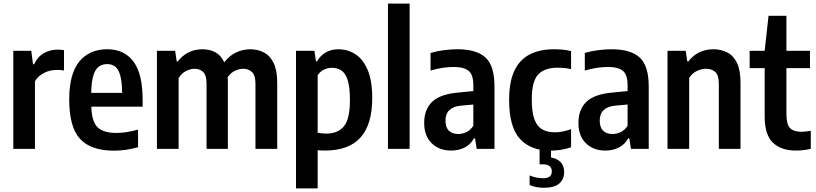

<svg xmlns="http://www.w3.org/2000/svg" viewBox="-20 -828 4540 1068"><path d="M54 0V-545.5H154L163.5 -470.5H169.5Q190.5 -514 225.2 -533Q260 -552 301 -552Q311 -552 320.2 -551.2Q329.5 -550.5 336 -549V-436Q325.5 -438 315 -438.5Q304.5 -439 293.5 -439Q258 -439 225.2 -422.5Q192.5 -406 174.5 -376.5V0Z M614 10Q485.5 10 425.2 -55.5Q365 -121 365 -274.5Q365 -417.5 421.2 -485.8Q477.5 -554 576.5 -554Q671.5 -554 722.5 -485.5Q773.5 -417 773.5 -271V-234.5H488Q490.5 -151 523 -119.8Q555.5 -88.5 628.5 -88.5Q656 -88.5 685.2 -93.2Q714.5 -98 748 -107V-9Q711 1 679.2 5.5Q647.5 10 614 10ZM576 -471.5Q550 -471.5 530.5 -458Q511 -444.5 499.8 -409.8Q488.5 -375 487.5 -311.5H659.5Q658.5 -375 648.5 -409.8Q638.5 -444.5 620 -458Q601.5 -471.5 576 -471.5Z M853 0V-545.5H954L963 -486.5H969Q1022 -554 1106.5 -554Q1145.5 -554 1177.2 -537.5Q1209 -521 1227.5 -481.5Q1257 -520 1295 -537Q1333 -554 1371.5 -554Q1413.5 -554 1447.5 -536.5Q1481.5 -519 1501.8 -478Q1522 -437 1522 -367V0H1401V-361Q1401 -409.5 1381.5 -427.5Q1362 -445.5 1332.5 -445.5Q1313.5 -445.5 1289 -435.2Q1264.5 -425 1246.5 -398.5Q1247.5 -386.5 1247.5 -373.5V0H1129V-361Q1129 -409.5 1110.2 -427.5Q1091.5 -445.5 1062.5 -445.5Q1041.5 -445.5 1015.8 -433.5Q990 -421.5 973.5 -392.5V0Z M1626.5 220V-545.5H1729L1737.5 -487H1743.5Q1760 -516.5 1790.2 -535.2Q1820.5 -554 1862.5 -554Q1912.5 -554 1955.2 -527.5Q1998 -501 2024.2 -441.2Q2050.5 -381.5 2050.5 -282Q2050.5 -136 1985.5 -63.2Q1920.5 9.5 1786.5 9.5Q1768 9.5 1747 7.5V220ZM1796 -85Q1859.5 -85 1893 -125.5Q1926.5 -166 1926.5 -271Q1926.5 -345 1913.5 -383.8Q1900.5 -422.5 1877.8 -436.8Q1855 -451 1825.5 -451Q1803.5 -451 1781.8 -440.5Q1760 -430 1747 -409.5V-89.5Q1771.5 -85 1796 -85Z M2138 0V-808H2258.5V0Z M2489.5 9.5Q2423 9.5 2381.2 -31.2Q2339.5 -72 2339.5 -144Q2339.5 -220 2385 -262.8Q2430.5 -305.5 2533 -313.5L2613 -321.5V-353Q2613 -412 2587 -433.8Q2561 -455.5 2502.5 -455.5Q2475 -455.5 2441.2 -450.5Q2407.5 -445.5 2375 -435.5V-533.5Q2408 -543.5 2448.2 -548.8Q2488.5 -554 2524.5 -554Q2629.5 -554 2680 -508.5Q2730.5 -463 2730.5 -347.5V0H2631.5L2622.5 -58.5H2616.5Q2596 -22.5 2563 -6.5Q2530 9.5 2489.5 9.5ZM2458 -157.5Q2458 -119 2477.2 -100.8Q2496.5 -82.5 2529.5 -82.5Q2550 -82.5 2572.2 -92Q2594.5 -101.5 2613 -128V-246.5L2545.5 -240.5Q2458 -232.5 2458 -157.5Z M3041.5 10Q2931.5 10 2871.8 -56Q2812 -122 2812 -272Q2812 -374.5 2842 -436.2Q2872 -498 2928 -526Q2984 -554 3062 -554Q3086 -554 3109.8 -551.8Q3133.5 -549.5 3156.5 -544V-443.5Q3137.5 -448 3118 -449.8Q3098.5 -451.5 3083.5 -451.5Q3008.5 -451.5 2973.2 -413.2Q2938 -375 2938 -274.5Q2938 -204.5 2952.5 -164.8Q2967 -125 2995.8 -108.5Q3024.5 -92 3067.5 -92Q3106.5 -92 3156.5 -109.5V-9Q3128.5 1 3099 5.5Q3069.5 10 3041.5 10ZM3005 216.5Q2962 216.5 2926 201.5V148Q2946 156.5 2965.5 160Q2985 163.5 3000.5 163.5Q3049.5 163.5 3049.5 125.5Q3049.5 86 2999 86H2981.5V-10H3045V48Q3118 61.5 3118 130Q3118 169 3090.8 192.8Q3063.5 216.5 3005 216.5Z M3347.5 9.5Q3281 9.5 3239.2 -31.2Q3197.5 -72 3197.5 -144Q3197.5 -220 3243 -262.8Q3288.5 -305.5 3391 -313.5L3471 -321.5V-353Q3471 -412 3445 -433.8Q3419 -455.5 3360.5 -455.5Q3333 -455.5 3299.2 -450.5Q3265.5 -445.5 3233 -435.5V-533.5Q3266 -543.5 3306.2 -548.8Q3346.5 -554 3382.5 -554Q3487.5 -554 3538 -508.5Q3588.5 -463 3588.5 -347.5V0H3489.5L3480.5 -58.5H3474.5Q3454 -22.5 3421 -6.5Q3388 9.5 3347.5 9.5ZM3316 -157.5Q3316 -119 3335.2 -100.8Q3354.5 -82.5 3387.5 -82.5Q3408 -82.5 3430.2 -92Q3452.5 -101.5 3471 -128V-246.5L3403.5 -240.5Q3316 -232.5 3316 -157.5Z M3693 0V-545.5H3794L3803 -486.5H3809Q3862 -554 3948.5 -554Q3991 -554 4025.2 -536.5Q4059.5 -519 4079.2 -478.5Q4099 -438 4099 -369.5V0H3978.5V-361Q3978.5 -409.5 3958.8 -427.5Q3939 -445.5 3907.5 -445.5Q3884 -445.5 3857.5 -433.8Q3831 -422 3813.5 -394V0Z M4408 9.5Q4325.5 9.5 4279.5 -34.2Q4233.5 -78 4233.5 -179.5V-449H4150V-545.5H4233.5L4255 -740H4354.5V-545.5H4485.5V-449H4354.5V-194Q4354.5 -137.5 4374 -116.2Q4393.5 -95 4438 -95Q4449.5 -95 4462.2 -96.5Q4475 -98 4490 -100.5V0Q4472.5 4 4450.8 6.8Q4429 9.5 4408 9.5Z"/></svg>

Font: Encode Sans Condensed Condensed SemiBold
Style: Regular
Weight: 600
Width: 3
Designer: Multiple Designers
Foundry: Impallari Type
Version: Version 3.000; ttfautohint (v1.8.3) -l 8 -r 50 -G 200 -x 14 